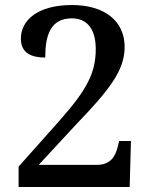

<svg xmlns="http://www.w3.org/2000/svg" viewBox="-20 -744 599 764"><path d="M54 0H496L501 -183H454L449 -162C439 -121 420 -88 365 -88H134L284 -250C415 -386 476 -464 476 -557C476 -659 398 -724 266 -724C132 -724 63 -665 63 -590C63 -533 105 -515 160 -515C160 -604 181 -671 266 -671C329 -671 361 -625 361 -549C361 -454 326 -387 216 -263L54 -81Z"/></svg>

Font: Noto Serif Yezidi Medium
Style: Regular
Weight: 500
Designer: Dalton Maag Ltd
Foundry: Dalton Maag Ltd
Version: Version 1.001